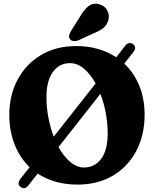

<svg xmlns="http://www.w3.org/2000/svg" viewBox="-20 -957 814 1011"><path d="M87.5 26.5Q77.5 20 77.8 8.5Q78 -3 87 -14.5L136 -76.5Q85 -125.5 57 -196Q29 -266.5 29 -353Q29 -456 72.8 -537.8Q116.5 -619.5 195.5 -667Q274.5 -714.5 381.5 -714.5Q443 -714.5 496 -699.2Q549 -684 592 -655.5L640.5 -717.5Q648.5 -728 660 -730Q671.5 -732 681 -724Q691 -716.5 691.2 -705.5Q691.5 -694.5 683.5 -684.5L634.5 -622Q685.5 -574 713.5 -505.2Q741.5 -436.5 741.5 -354Q741.5 -245 697.5 -162Q653.5 -79 574.2 -32Q495 15 388.5 15Q326.5 15 273.8 0Q221 -15 178.5 -43L128.5 20.5Q119.5 31.5 108.5 33.5Q97.5 35.5 87.5 26.5ZM224.5 -445.5Q224.5 -391.5 234.8 -338Q245 -284.5 263 -237.5L483.5 -517.5Q457 -565.5 422.5 -595Q388 -624.5 348.5 -624.5Q291.5 -624.5 258 -577.2Q224.5 -530 224.5 -445.5ZM547 -253.5Q547 -307.5 537 -361.5Q527 -415.5 508.5 -462.5L288 -182.5Q315 -134 349.5 -104.5Q384 -75 422.5 -75Q478.5 -75 512.8 -120.8Q547 -166.5 547 -253.5ZM400.5 -868Q421 -904.5 445.2 -924Q469.5 -943.5 503 -934.5Q532 -926.5 544.8 -902Q557.5 -877.5 551 -852Q544 -827 526 -811.2Q508 -795.5 472.5 -781.5L391.5 -744Q380 -739.5 367.8 -740.8Q355.5 -742 349 -750.5Q341.5 -760.5 344.2 -771.2Q347 -782 353.5 -793.5Z"/></svg>

Font: Fraunces 72pt S100
Style: Bold
Weight: 700
Version: Version 1.000; ttfautohint (v1.8.3)